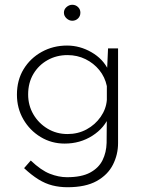

<svg xmlns="http://www.w3.org/2000/svg" viewBox="-20 -594 604 805"><path d="M263 191Q230 191 200 183.5Q170 176 141 158Q112 140 81 111L109 79Q152 120 189 134.5Q226 149 261 149Q322 149 358 129.5Q394 110 410 77.5Q426 45 427 5L428 -122L439 -110Q419 -58 367.5 -25Q316 8 251 8Q196 8 150.5 -19.5Q105 -47 78 -93.5Q51 -140 51 -197Q51 -258 79 -304Q107 -350 155 -376.5Q203 -403 261 -403Q315 -403 363.5 -375Q412 -347 434 -301L428 -279L433 -391H475V6Q475 54 453.5 96.5Q432 139 385.5 165Q339 191 263 191ZM98 -198Q98 -152 120 -114.5Q142 -77 179.5 -54.5Q217 -32 263 -32Q307 -32 343 -51.5Q379 -71 402 -104Q425 -137 428 -175V-233Q420 -271 396.5 -300Q373 -329 338.5 -346Q304 -363 263 -363Q217 -363 179.5 -342Q142 -321 120 -284Q98 -247 98 -198ZM248 -541Q248 -555 259 -564.5Q270 -574 283 -574Q297 -574 307 -564.5Q317 -555 317 -541Q317 -526 307 -516.5Q297 -507 283 -507Q270 -507 259 -517Q248 -527 248 -541Z"/></svg>

Font: Josefin Sans Thin Light
Style: Regular
Weight: 300
Version: Version 2.000